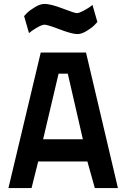

<svg xmlns="http://www.w3.org/2000/svg" viewBox="-20 -960 645 980"><path d="M23 0 188 -692H419L582 0H464L426 -136H175L141 0ZM279 -584 200 -249H403L326 -584ZM452 -935 477 -848Q471 -841 461 -830.5Q451 -820 424 -803Q397 -786 375 -786Q348 -786 285 -810Q222 -834 208 -834Q196 -834 176 -823Q156 -812 142 -802L128 -791L103 -878Q109 -885 119.5 -895.5Q130 -906 157.5 -923Q185 -940 207 -940Q239 -940 300 -916.5Q361 -893 372 -893Q383 -893 403 -903.5Q423 -914 438 -924Z"/></svg>

Font: TypoPRO Titillium Text
Style: 800 wt
Weight: 800
Designer: Accademia di Belle Arti di Urbino and others
Foundry: Accademia di Belle Arti di Urbino and others.
Version: Version 25.000